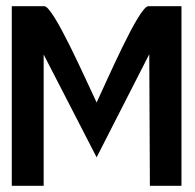

<svg xmlns="http://www.w3.org/2000/svg" viewBox="-20 -600 630 620"><path d="M121 0V-424L292 -92L462 -425L464 0H566V-580H459C429 -580 326 -341 292 -269C258 -340 153 -580 123 -580H18V0Z"/></svg>

Font: Charger Pro
Style: BlkNar
Weight: 900
Designer: Jasper
Foundry: Cannot Into Space Fonts
Version: Version 1.09